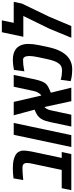

<svg xmlns="http://www.w3.org/2000/svg" viewBox="600 -1425 810 2100"><g transform="rotate(-90 1005.0 -375.0)"><path d="M-25.4 0 -3.4 -105H196.3L264.2 -425.8Q268.1 -442.9 270.3 -457.3Q272.5 -471.7 272.5 -484.4Q272.5 -496.6 269.5 -506.1Q266.6 -515.6 259.8 -522.5Q252.4 -528.8 242.9 -531.5Q233.4 -534.2 224.1 -534.2Q203.1 -534.2 185.1 -533.4Q167 -532.7 147.7 -531.2Q128.4 -529.8 104 -527.3L85.9 -525.9L104 -632.3Q134.3 -636.2 161.6 -637.9Q189 -639.6 213.4 -639.6Q266.6 -639.6 296.6 -632.8Q326.7 -626 348.6 -615.7Q367.2 -606.9 379.2 -595.5Q391.1 -584 397.9 -568.4Q403.3 -558.1 405.8 -547.4Q408.2 -536.6 408.2 -522Q408.2 -507.3 405.8 -487.8Q403.3 -468.3 399.9 -448.7Q396.5 -429.2 393.6 -415.5L327.6 -105H392.6L370.1 0Z M446.8 0 580.6 -629.9H710.4L577.1 0Z M670.9 0 719.7 -230.5Q725.1 -255.4 733.2 -281.7Q741.2 -308.1 755.4 -330.1Q770.5 -354 793 -369.9Q815.4 -385.7 855.5 -401.9L793.9 -629.9H940.4L1010.3 -327.6Q1017.1 -332 1023.9 -338.9Q1030.8 -345.7 1036.6 -355Q1043.9 -365.7 1049.8 -379.4Q1055.7 -393.1 1059.1 -408.2L1106.4 -629.9H1235.8L1187 -399.4Q1178.2 -357.9 1164.8 -323.7Q1151.4 -289.6 1131.8 -272Q1120.6 -261.2 1102.3 -251.5Q1084 -241.7 1066.4 -234.4Q1048.8 -227.1 1041 -224.6L1096.2 0H948.2L884.8 -293.9Q879.4 -289.6 874.5 -283.9Q869.6 -278.3 865.7 -271Q859.9 -261.2 855.2 -248.8Q850.6 -236.3 847.7 -221.2L800.3 0Z M1301.8 9.8Q1263.2 9.8 1227.5 5.4Q1191.9 1 1167.5 -7.3L1182.6 -116.7Q1183.6 -116.2 1184.3 -116Q1185.1 -115.7 1186 -115.2Q1209 -107.9 1236.3 -104.7Q1263.7 -101.6 1282.7 -101.6Q1306.2 -101.6 1324.2 -108.4Q1342.3 -115.2 1356.4 -131.8Q1373.5 -151.9 1386.2 -184.8Q1398.9 -217.8 1407.7 -259.8L1430.2 -365.2Q1436 -393.6 1439.2 -417Q1442.4 -440.4 1442.4 -460Q1442.4 -477.1 1439.7 -490Q1437 -502.9 1431.2 -511.2Q1426.3 -520 1418.5 -523.9Q1410.6 -527.8 1400.4 -527.8Q1374 -527.8 1348.4 -525.4Q1322.8 -522.9 1286.1 -515.6Q1283.7 -515.1 1281 -514.4Q1278.3 -513.7 1274.9 -513.2L1290.5 -627.4Q1320.8 -633.8 1349.6 -636.7Q1378.4 -639.6 1400.9 -639.6Q1439.5 -639.6 1469.7 -630.6Q1500 -621.6 1522 -603.5Q1540 -588.9 1552 -567.6Q1564 -546.4 1569.8 -519.5Q1574.7 -495.6 1574.7 -469.2Q1574.7 -446.3 1571.3 -416.3Q1567.9 -386.2 1561.5 -355L1539.1 -249.5Q1531.2 -212.9 1520 -179.2Q1508.8 -145.5 1493.2 -116.2Q1478.5 -87.9 1459.5 -64.9Q1440.4 -42 1416.5 -25.4Q1392.1 -8.8 1363.3 0.5Q1334.5 9.8 1301.8 9.8Z M1642.1 0 1742.2 -242.7 1880.4 -524.9H1652.8L1702.6 -759.8H1832.5L1805.2 -629.9H2034.7L2016.6 -542L1872.6 -242.7L1770 0Z"/></g></svg>

Font: Open Sans Condensed
Style: Italic
Weight: 400
Width: 3
Italic angle: -12°
Designer: Monotype Design Team
Foundry: Monotype Imaging Inc.
Version: Version 3.000